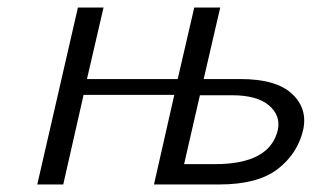

<svg xmlns="http://www.w3.org/2000/svg" viewBox="-20 -490 831 510"><path d="M79 0 187 -470H255L211 -280H452L496 -470H565L521 -280H619Q714 -280 756 -240.5Q798 -201 785 -144Q770 -81 717 -40.5Q664 0 562 0H389L443 -238H202L148 0ZM469 -54H551Q697 -54 718 -145Q726 -183 694.5 -210Q663 -237 596 -237H511Z"/></svg>

Font: Coval
Style: ExtraLight Italic
Weight: 200
Foundry: Context Ltd
Version: Version 001.000